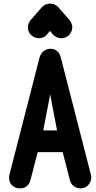

<svg xmlns="http://www.w3.org/2000/svg" viewBox="-20 -1030 528 1060"><path d="M134 -879C134 -839 169 -819 194 -819C199 -819 222 -819 239 -839L256 -859L273 -839C276 -836 292 -819 319 -819C360 -819 379 -855 379 -879C379 -899 369 -912 364 -919L302 -990C299 -993 284 -1010 256 -1010C252 -1010 229 -1010 211 -990L149 -919C136 -904 134 -887 134 -879ZM257 -509 295 -310H219ZM484 -52C484 -55 482 -63 482 -65L315 -715C299 -778 218 -774 199 -715L32 -65C31 -63 30 -55 30 -48C30 -10 60 10 90 10C136 10 145 -26 148 -35L188 -190H326L366 -35C375 1 407 10 425 10C460 10 484 -19 484 -52Z"/></svg>

Font: LS
Style: Bold
Weight: 700
Designer: BSozoo
Foundry: BSozoo
Version: Version 001.000